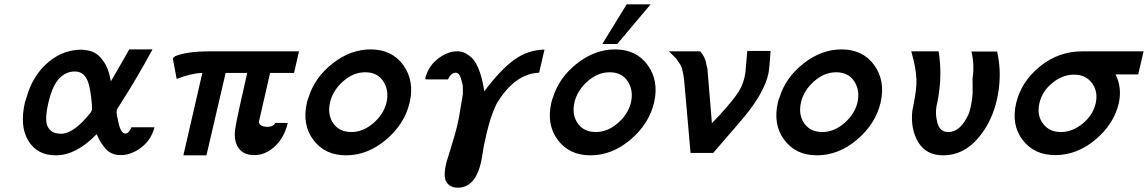

<svg xmlns="http://www.w3.org/2000/svg" viewBox="-20 -710 5321 890"><path d="M96 -237 102 -255Q129 -353 194 -413Q259 -473 340 -479Q360 -481 373 -478Q418 -475 446.5 -443Q475 -411 486 -369L494 -333Q567 -458 579 -481H687Q645 -404 611.5 -347.5Q578 -291 551.5 -249.5Q525 -208 524 -206Q516 -193 526 -158Q537 -91 561 -91Q571 -91 579 -101.5Q587 -112 589 -120H696Q682 -65 640 -30.5Q598 4 549 9Q531 9 522 8Q505 5 491 -3Q477 -11 466.5 -24Q456 -37 449.5 -47Q443 -57 436 -71.5Q429 -86 428 -88Q333 10 239 10Q152 10 111 -58Q70 -126 96 -237ZM205 -237Q203 -227 202 -223Q185 -146 204 -118Q219 -94 250 -91Q256 -90 270 -90Q328 -97 400 -188Q404 -194 406 -200Q407 -204 406 -225Q400 -296 389 -328Q373 -373 337 -378Q327 -379 315 -378Q235 -368 205 -237Z M781 -439Q786 -446 793 -450Q848 -472 952 -472H1366L1343 -372H1232L1180 -145Q1183 -122 1222 -122Q1233 -122 1243 -127Q1252 -132 1253 -136Q1255 -138 1255 -140H1314Q1298 -73 1254.5 -32Q1211 9 1159 9Q1109 9 1086 -23.5Q1063 -56 1070 -111Q1073 -134 1092 -221L1126 -372H1026L937 10H830L918 -372Q868 -371 799 -344Z M1403 -236Q1407 -252 1411 -260Q1439 -351 1522 -416Q1605 -481 1698 -481Q1797 -481 1849.5 -408Q1902 -335 1879 -235Q1856 -136 1770 -63Q1684 10 1584 10Q1486 10 1432.5 -61.5Q1379 -133 1403 -236ZM1510 -236Q1510 -234 1509.5 -231Q1509 -228 1508 -226Q1499 -173 1527 -135.5Q1555 -98 1609 -98Q1663 -98 1711 -139.5Q1759 -181 1772 -236Q1784 -292 1756.5 -333.5Q1729 -375 1673 -375Q1618 -375 1570.5 -333Q1523 -291 1510 -236Z M1955 -342Q1952 -343 1951 -346Q1963 -394 1996.5 -426Q2030 -458 2071 -469Q2119 -480 2152 -454Q2204 -422 2225 -287Q2301 -388 2364.5 -433.5Q2428 -479 2504 -480L2479 -373Q2367 -369 2283 -231Q2274 -213 2266.5 -194Q2259 -175 2254.5 -160.5Q2250 -146 2244.5 -126Q2239 -106 2236.5 -95.5Q2234 -85 2229.5 -63.5Q2225 -42 2223 -35L2213 26Q2188 160 2102 160Q2066 160 2050 134Q2032 108 2051 37Q2059 11 2070 -24.5Q2081 -60 2089.5 -89.5Q2098 -119 2107 -163Q2111 -184 2117 -222Q2123 -260 2126 -277V-276Q2125 -286 2125.5 -293.5Q2126 -301 2125.5 -308.5Q2125 -316 2124 -320Q2123 -322 2120 -334Q2117 -346 2114.5 -353Q2112 -360 2106 -366.5Q2100 -373 2092 -373Q2082 -373 2072 -364.5Q2062 -356 2057 -342Z M2772 -506 2885 -690H2996L2841 -506ZM2536 -236Q2540 -252 2544 -260Q2572 -351 2655 -416Q2738 -481 2831 -481Q2930 -481 2982.5 -408Q3035 -335 3012 -235Q2989 -136 2903 -63Q2817 10 2717 10Q2619 10 2565.5 -61.5Q2512 -133 2536 -236ZM2643 -236Q2643 -234 2642.5 -231Q2642 -228 2641 -226Q2632 -173 2660 -135.5Q2688 -98 2742 -98Q2796 -98 2844 -139.5Q2892 -181 2905 -236Q2917 -292 2889.5 -333.5Q2862 -375 2806 -375Q2751 -375 2703.5 -333Q2656 -291 2643 -236Z M3081 -472H3226Q3251 -443 3255 -408Q3257 -402 3257 -401L3259 -393Q3260 -387 3280 -139Q3281 -140 3317 -178Q3379 -246 3403.5 -284.5Q3428 -323 3435 -372Q3440 -429 3444 -474H3552Q3547 -395 3542 -369Q3522 -280 3432 -171Q3410 -144 3354.5 -80.5Q3299 -17 3286 -1H3181L3152 -330Q3148 -366 3146 -372L3141 -394Q3137 -405 3132 -413L3120 -430Q3116 -438 3103 -450Z M3586 -236Q3590 -252 3594 -260Q3622 -351 3705 -416Q3788 -481 3881 -481Q3980 -481 4032.5 -408Q4085 -335 4062 -235Q4039 -136 3953 -63Q3867 10 3767 10Q3669 10 3615.5 -61.5Q3562 -133 3586 -236ZM3693 -236Q3693 -234 3692.5 -231Q3692 -228 3691 -226Q3682 -173 3710 -135.5Q3738 -98 3792 -98Q3846 -98 3894 -139.5Q3942 -181 3955 -236Q3967 -292 3939.5 -333.5Q3912 -375 3856 -375Q3801 -375 3753.5 -333Q3706 -291 3693 -236Z M4204 -472H4331Q4339 -418 4339 -374Q4339 -330 4335 -302Q4331 -260 4321 -218Q4315 -180 4324 -146Q4334 -98 4376 -98Q4434 -98 4472 -186Q4480 -211 4484 -238Q4488 -265 4488.5 -279Q4489 -293 4488.5 -318.5Q4488 -344 4488 -345Q4498 -409 4483 -471H4602Q4626 -368 4603 -257Q4580 -146 4512.5 -68Q4445 10 4352 10Q4273 10 4236.5 -51Q4200 -112 4209 -196Q4210 -202 4215.5 -229.5Q4221 -257 4225 -287Q4229 -317 4228 -343Q4226 -396 4204 -472Z M4690 -231Q4714 -332 4800.5 -402Q4887 -472 4996 -472H5281L5256 -365H5151Q5182 -304 5166 -231Q5143 -134 5057.5 -62.5Q4972 9 4872 9Q4774 9 4720.5 -61Q4667 -131 4690 -231ZM4798 -231Q4796 -223 4796 -220Q4788 -170 4817 -134Q4846 -98 4897 -98Q4951 -98 4998.5 -137Q5046 -176 5059 -231Q5071 -285 5042 -324.5Q5013 -364 4959 -364Q4905 -364 4857.5 -325Q4810 -286 4798 -231Z"/></svg>

Font: Coval
Style: Medium Italic
Weight: 500
Foundry: Context Ltd
Version: Version 001.000